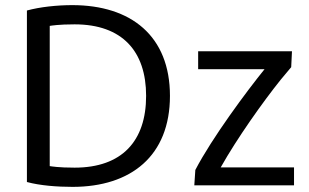

<svg xmlns="http://www.w3.org/2000/svg" viewBox="-20 -721 1204 749"><path d="M643 -347C643 -113 491 8 263 8C204 8 136 3 85 -11V-680C136 -694 203 -701 262 -701C491 -701 643 -581 643 -347ZM174 -620V-73C181 -72 209 -67 271 -67C456 -67 550 -171 550 -347C550 -521 457 -626 271 -626C209 -626 181 -621 174 -620ZM1119 -521C1118 -516 1117 -464 1116 -459L1075 -410C1006 -324 905 -182 841 -68H1127V2H738C739 -4 741 -52 742 -58C807 -183 943 -366 1012 -451H753V-521Z"/></svg>

Font: Repo Regular
Style: Regular
Weight: 400
Designer: Stefan Peev
Foundry: Context Ltd
Version: Version 1.502